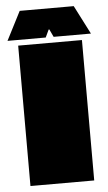

<svg xmlns="http://www.w3.org/2000/svg" viewBox="-80 -809 478 846"><g transform="rotate(-5 159.5 -386.5)"><path d="M302 0H20V-621H302ZM279 -773 344 -646H179L163 -680H160L144 -646H-25L40 -773Z"/></g></svg>

Font: Passion One Black
Style: Regular
Weight: 900
Designer: Alejandro Lo Celso
Foundry: Fontstage
Version: Version 1.002